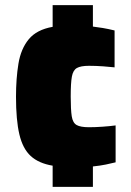

<svg xmlns="http://www.w3.org/2000/svg" viewBox="-20 -716 509 744"><path d="M184 8V-74Q130 -83 99 -111.5Q68 -140 55 -195.5Q42 -251 42 -341Q42 -412 51.5 -469.5Q61 -527 91.5 -564Q122 -601 184 -612V-696H340V-613Q358 -611 378.5 -607.5Q399 -604 424 -598V-455Q408 -457 379.5 -459Q351 -461 325 -461Q293 -461 278 -452.5Q263 -444 258.5 -419Q254 -394 254 -342Q254 -291 258 -265.5Q262 -240 277 -231.5Q292 -223 325 -223Q348 -223 377 -225Q406 -227 428 -230V-87Q412 -83 390.5 -78.5Q369 -74 340 -71V8Z"/></svg>

Font: Saira Black
Style: Regular
Weight: 900
Designer: Hector Gatti with collaboration of the Omnibus-Type team
Foundry: Omnibus-Type
Version: Version 1.100; ttfautohint (v1.8.3)